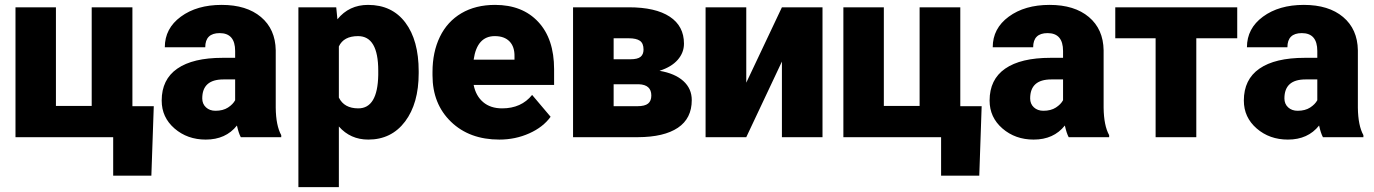

<svg xmlns="http://www.w3.org/2000/svg" viewBox="-20 -558 5588 781"><path d="M43 -528.3H207.5V-127H353V-528.3H518.6V-126H605.5L595.7 156.7H440.4V0H43Z M959.5 0Q950.7 -16.1 943.8 -47.4Q898.4 9.8 816.9 9.8Q742.2 9.8 689.9 -35.4Q637.7 -80.6 637.7 -148.9Q637.7 -234.9 701.2 -278.8Q764.6 -322.8 885.7 -322.8H936.5V-350.6Q936.5 -423.3 873.5 -423.3Q814.9 -423.3 814.9 -365.7H650.4Q650.4 -442.4 715.6 -490.2Q780.8 -538.1 881.8 -538.1Q982.9 -538.1 1041.5 -488.8Q1100.1 -439.5 1101.6 -353.5V-119.6Q1102.5 -46.9 1124 -8.3V0ZM856.4 -107.4Q887.2 -107.4 907.5 -120.6Q927.7 -133.8 936.5 -150.4V-234.9H888.7Q802.7 -234.9 802.7 -157.7Q802.7 -135.3 817.9 -121.3Q833 -107.4 856.4 -107.4Z M1683.1 -260.3Q1683.1 -137.2 1627.7 -63.7Q1572.3 9.8 1478 9.8Q1405.3 9.8 1358.4 -43.5V203.1H1193.8V-528.3H1347.7L1352.5 -479.5Q1399.9 -538.1 1477.1 -538.1Q1574.7 -538.1 1628.9 -466.1Q1683.1 -394 1683.1 -268.1ZM1518.6 -270.5Q1518.6 -411.1 1436.5 -411.1Q1377.9 -411.1 1358.4 -369.1V-161.1Q1379.9 -117.2 1437.5 -117.2Q1516.1 -117.2 1518.6 -252.9Z M2011.2 9.8Q1889.6 9.8 1814.5 -62.7Q1739.3 -135.3 1739.3 -251.5V-265.1Q1739.3 -346.2 1769.3 -408.2Q1799.3 -470.2 1856.9 -504.2Q1914.6 -538.1 1993.7 -538.1Q2105 -538.1 2169.4 -469Q2233.9 -399.9 2233.9 -276.4V-212.4H1906.7Q1915.5 -168 1945.3 -142.6Q1975.1 -117.2 2022.5 -117.2Q2100.6 -117.2 2144.5 -171.9L2219.7 -83Q2189 -40.5 2132.6 -15.4Q2076.2 9.8 2011.2 9.8ZM1992.7 -411.1Q1920.4 -411.1 1906.7 -315.4H2072.8V-328.1Q2073.7 -367.7 2052.7 -389.4Q2031.7 -411.1 1992.7 -411.1Z M2311 0V-528.3H2537.6Q2646.5 -528.3 2704.3 -490.2Q2762.2 -452.1 2762.2 -380.4Q2762.2 -343.8 2736.8 -314.7Q2711.4 -285.6 2662.6 -270Q2725.6 -259.3 2759.8 -228.3Q2793.9 -197.3 2793.9 -150.9Q2793.9 -76.2 2737.5 -38.3Q2681.2 -0.5 2575.2 0ZM2476.1 -215.3V-126H2572.3Q2603 -126 2616.2 -136.7Q2629.4 -147.5 2629.4 -169.4Q2629.4 -213.4 2578.6 -215.3ZM2476.1 -316.9H2543.9Q2573.7 -316.9 2585.7 -326.9Q2597.7 -336.9 2597.7 -356.4Q2597.7 -381.8 2583 -392.1Q2568.4 -402.3 2537.6 -402.3H2476.1Z M3160.6 -528.3H3325.7V0H3160.6V-307.6L3015.6 0H2850.1V-528.3H3015.6V-221.7Z M3410.6 -528.3H3575.2V-127H3720.7V-528.3H3886.2V-126H3973.1L3963.4 156.7H3808.1V0H3410.6Z M4327.1 0Q4318.4 -16.1 4311.5 -47.4Q4266.1 9.8 4184.6 9.8Q4109.9 9.8 4057.6 -35.4Q4005.4 -80.6 4005.4 -148.9Q4005.4 -234.9 4068.8 -278.8Q4132.3 -322.8 4253.4 -322.8H4304.2V-350.6Q4304.2 -423.3 4241.2 -423.3Q4182.6 -423.3 4182.6 -365.7H4018.1Q4018.1 -442.4 4083.3 -490.2Q4148.4 -538.1 4249.5 -538.1Q4350.6 -538.1 4409.2 -488.8Q4467.8 -439.5 4469.2 -353.5V-119.6Q4470.2 -46.9 4491.7 -8.3V0ZM4224.1 -107.4Q4254.9 -107.4 4275.1 -120.6Q4295.4 -133.8 4304.2 -150.4V-234.9H4256.3Q4170.4 -234.9 4170.4 -157.7Q4170.4 -135.3 4185.5 -121.3Q4200.7 -107.4 4224.1 -107.4Z M5012.7 -402.3H4846.2V0H4680.7V-402.3H4516.6V-528.3H5012.7Z M5361.3 0Q5352.5 -16.1 5345.7 -47.4Q5300.3 9.8 5218.8 9.8Q5144 9.8 5091.8 -35.4Q5039.6 -80.6 5039.6 -148.9Q5039.6 -234.9 5103 -278.8Q5166.5 -322.8 5287.6 -322.8H5338.4V-350.6Q5338.4 -423.3 5275.4 -423.3Q5216.8 -423.3 5216.8 -365.7H5052.2Q5052.2 -442.4 5117.4 -490.2Q5182.6 -538.1 5283.7 -538.1Q5384.8 -538.1 5443.4 -488.8Q5502 -439.5 5503.4 -353.5V-119.6Q5504.4 -46.9 5525.9 -8.3V0ZM5258.3 -107.4Q5289.1 -107.4 5309.3 -120.6Q5329.6 -133.8 5338.4 -150.4V-234.9H5290.5Q5204.6 -234.9 5204.6 -157.7Q5204.6 -135.3 5219.7 -121.3Q5234.9 -107.4 5258.3 -107.4Z"/></svg>

Font: Roboto Black
Style: Regular
Weight: 900
Designer: Google
Version: Version 2.134; 2016